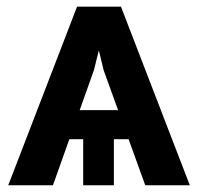

<svg xmlns="http://www.w3.org/2000/svg" viewBox="-20 -548 594 568"><path d="M257.8 -340.3 136.7 0H4.4L208 -528.3H304.7ZM409.7 0 286.6 -340.3 241.2 -528.3H337.9L541.5 0ZM445.8 -222.2V-136.2H104V-222.2ZM316.9 -185.1V0H226.1V-185.1Z"/></svg>

Font: Roboto SemiBold
Style: Regular
Weight: 600
Designer: Christian Robertson
Foundry: Google
Version: Version 3.009; 2024